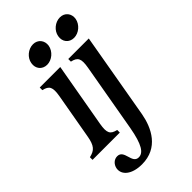

<svg xmlns="http://www.w3.org/2000/svg" viewBox="-292 -784 1085 1085"><g transform="rotate(-45 250.0 -242.0)"><path d="M-19 0H199V-21C154 -31 144 -50 155 -114L223 -500H59V-479C104 -469 114 -450 103 -386L55 -114C44 -50 26 -31 -19 -21ZM43 130C35 177 80 216 161 216C292 216 344 109 361 16L451 -500H287V-479C332 -469 342 -450 331 -386L259 24C239 136 212 175 176 175C122 175 150 84 94 84C68 84 48 104 43 130ZM123 -631C116 -592 141 -561 180 -561C218 -561 255 -592 262 -631C268 -669 243 -700 205 -700C166 -700 129 -669 123 -631ZM338 -631C331 -592 356 -561 395 -561C433 -561 470 -592 477 -631C483 -669 458 -700 420 -700C381 -700 344 -669 338 -631Z"/></g></svg>

Font: RL Madena Oblique
Style: Regular
Weight: 400
Italic angle: -10°
Designer: I Kadek Wantara Putra
Foundry: Roughlines ID
Version: Version 1.000;Glyphs 3.1.2 (3151)